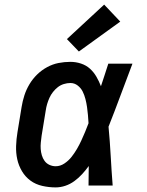

<svg xmlns="http://www.w3.org/2000/svg" viewBox="-20 -807 640 835"><path d="M222 8Q193 8 164 1.5Q135 -5 112.5 -21.5Q90 -38 75.5 -62.5Q61 -87 55 -114.5Q49 -142 50 -172Q51 -202 56 -232L74 -342Q78 -367 86 -392Q94 -417 108 -440.5Q122 -464 141.5 -483Q161 -502 185 -515Q209 -528 234.5 -533Q260 -538 286 -538Q310 -538 332.5 -530.5Q355 -523 371.5 -508Q388 -493 399.5 -473Q411 -453 419 -432Q427 -456 435 -480.5Q443 -505 451 -530H556Q530 -462 504.5 -393Q479 -324 452 -256Q458 -192 461.5 -128Q465 -64 470 0H365Q365 -21 365.5 -42.5Q366 -64 366 -85Q353 -67 337.5 -50Q322 -33 303.5 -19.5Q285 -6 264 1Q243 8 222 8ZM222 -84Q242 -84 260 -96Q278 -108 291 -124.5Q304 -141 314.5 -159Q325 -177 333.5 -195.5Q342 -214 350 -233Q358 -252 365 -271Q364 -289 362.5 -306.5Q361 -324 358.5 -341.5Q356 -359 351.5 -376.5Q347 -394 339.5 -409Q332 -424 318 -435Q304 -446 286 -446Q272 -446 257.5 -441.5Q243 -437 231.5 -428Q220 -419 210.5 -407Q201 -395 195 -381.5Q189 -368 185 -354.5Q181 -341 179 -327L161 -217Q159 -202 157.5 -187.5Q156 -173 157 -159Q158 -145 162 -131.5Q166 -118 174 -107Q182 -96 195 -90Q208 -84 222 -84ZM323 -583 271 -637 433 -787 503 -713Z"/></svg>

Font: Iosevka Curly Slab SmBdEx
Style: Italic
Weight: 600
Width: 7
Italic angle: -9°
Monospace: yes
Designer: Belleve Invis
Foundry: Belleve Invis
Version: Version 11.1.0; ttfautohint (v1.8.3)